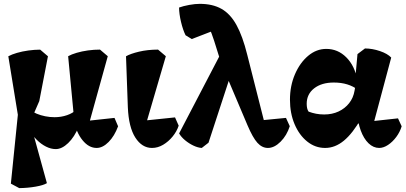

<svg xmlns="http://www.w3.org/2000/svg" viewBox="-20 -755 2108 998"><path d="M80 222.8 36.5 199.5 76.5 -195 96 -16 23.2 -462.5Q41 -472.2 68.1 -480.1Q95.2 -488 126.8 -492.4Q158.2 -496.8 188.8 -497L229.2 -462.5L184.2 -229.5L148.8 -148.2V-75L223.8 197Q206.5 207.8 165.9 215Q125.2 222.2 80 222.8ZM269.8 20Q245 20 219.1 7Q193.2 -6 170.5 -28.9Q147.8 -51.8 132.8 -80.5L138 -183Q150.5 -172.2 170.8 -163.9Q191 -155.5 215.2 -150.6Q239.5 -145.8 263.5 -145.8Q298.2 -145.8 328.6 -156.4Q359 -167 375 -183.8L389 -96.2Q367 -42.8 334.4 -11.4Q301.8 20 269.8 20ZM482.2 14Q441.5 14 408.8 -26.4Q376 -66.8 364.2 -130.5L363.5 -154L334.2 -462.8Q351.8 -472.8 378.8 -480.6Q405.8 -488.5 437.2 -492.9Q468.8 -497.2 499.8 -497.2L540.2 -462.8L440.2 -102.5L409 -124.2L575.2 -142.2L593.8 -98.5Q575.2 -48 544.6 -17Q514 14 482.2 14Z M770 14Q718 14 683.4 -39.9Q648.8 -93.8 644.5 -197.8L635 -462.5Q658 -475.8 702.5 -486.4Q747 -497 801.5 -497.2L842 -462.8L735 -96.8L694.2 -124.5L889.8 -144.8L908.8 -101.8Q899 -72 877.4 -45.5Q855.8 -19 828 -2.5Q800.2 14 770 14Z M1372.5 14Q1342.2 14 1318.1 -12.6Q1294 -39.2 1266.5 -103.8L1139.5 -403.5Q1127.2 -432.2 1116.1 -469.6Q1105 -507 1092.8 -543.8Q1086 -565.5 1079.4 -582.1Q1072.8 -598.8 1065.5 -613Q1058.2 -627.2 1049 -641.5L1098.5 -599L976.8 -552L944.5 -571.8Q930.8 -599.5 920.9 -641.1Q911 -682.8 910.8 -715.8Q933 -723.8 963.4 -729.4Q993.8 -735 1018.5 -735Q1085 -735 1130.9 -709.2Q1176.8 -683.5 1208.9 -625.6Q1241 -567.8 1265.2 -470.2L1361.2 -91.5L1312.8 -127.2L1466.5 -142.2L1486.2 -99Q1471 -51 1438.5 -18.5Q1406 14 1372.5 14ZM1028.8 14Q1008.5 12.8 985.4 1.8Q962.2 -9.2 942.1 -25.9Q922 -42.5 911 -61.5L1134 -489L1188 -393L1063.8 -13.2Z M1670 14Q1618.2 14 1576.8 -19.4Q1535.2 -52.8 1511.2 -109.5Q1487.2 -166.2 1487.2 -236.8Q1487.2 -308.8 1513.1 -368.9Q1539 -429 1581.8 -464.9Q1624.5 -500.8 1676 -500.8Q1736.2 -500.8 1780.1 -456.9Q1824 -413 1837.5 -339L1841.5 -287.5Q1816 -306.8 1784.8 -316.4Q1753.5 -326 1715 -326Q1651.5 -326 1612.9 -295.8Q1574.2 -265.5 1574.2 -215.5Q1574.2 -202.8 1576.5 -192.5Q1578.8 -182.2 1584 -174.8Q1603.5 -167.5 1623.1 -163.8Q1642.8 -160 1665.2 -160Q1706.5 -160 1739.8 -175.5Q1773 -191 1794.9 -218.8Q1816.8 -246.5 1823 -284L1829 -318.5L1826.5 -344.8L1838.2 -473.8L1877.2 -503.2Q1916 -502.8 1955.2 -489.4Q1994.5 -476 2013.5 -455.8L1916 -91L1904.5 -124L2048.8 -139.8L2067.8 -98.5Q2059 -69 2039.8 -43.1Q2020.5 -17.2 1996.9 -1.6Q1973.2 14 1951 14Q1920.8 14 1895.6 -10.2Q1870.5 -34.5 1855 -76.9Q1839.5 -119.2 1836.5 -174L1871 -113H1804L1858.5 -141Q1813.5 -61.8 1767.6 -23.9Q1721.8 14 1670 14Z"/></svg>

Font: Eczar
Style: Regular
Weight: 400
Designer: Vaibhav Singh
Foundry: Rosetta Type Foundry
Version: Version 2.000